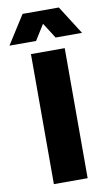

<svg xmlns="http://www.w3.org/2000/svg" viewBox="-148 -977 596 1028"><g transform="rotate(-10 150.5 -463.5)"><path d="M58.6 -707H242.2V0H58.6ZM51.8 -926.8H249L347.7 -771.5H204.1L150.4 -855.5L97.7 -771.5H-46.9Z"/></g></svg>

Font: Wanted Sans Black
Style: Regular
Weight: 900
Designer: Original Design by Kil Hyung-jin and Kang Hanbin, Wanted Lab, Inc; Hangeul from Source Han Sans by Jang Soo-young and Ka
Foundry: Wanted Lab, Inc.
Version: Version 1.003